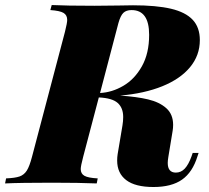

<svg xmlns="http://www.w3.org/2000/svg" viewBox="-68 -728 830 762"><path d="M720.2 -121.1 715.8 -107.9Q696.3 -44.4 654.5 -15.1Q612.8 14.2 541 14.2Q468.8 14.2 432.9 -13.2Q397 -40.5 397 -90.8Q397 -104.5 398.9 -116.2L418 -230Q420.9 -247.6 420.9 -263.7Q420.9 -299.8 399.2 -319.3Q377.4 -338.9 324.2 -341.3L262.2 -106Q252.4 -68.8 252.4 -57.1Q252.4 -38.6 267.1 -30.3Q281.7 -22 319.8 -20L315.9 0Q247.1 -2.9 138.2 -2.9Q12.2 -2.9 -47.9 0L-43.9 -20Q-7.8 -21.5 10 -27.8Q27.8 -34.2 38.6 -51.3Q49.3 -68.4 59.1 -106L189.9 -602.1Q198.7 -637.2 198.7 -648.9Q198.7 -668 184.1 -676.8Q169.4 -685.5 131.8 -688L137.2 -708Q195.3 -705.1 307.1 -705.1Q350.1 -705.1 402.8 -706.1Q443.8 -707 460 -707Q552.2 -707 610.4 -693.4Q668.5 -679.7 696.8 -649.4Q725.1 -619.1 725.1 -568.8Q725.1 -508.3 686.3 -461.4Q647.5 -414.6 576.2 -385.7Q504.9 -356.9 408.7 -348.6Q474.6 -344.2 519.8 -333.5Q564.9 -322.8 592 -298.6Q619.1 -274.4 619.1 -232.4Q619.1 -220.2 617.2 -209L600.1 -105Q597.7 -90.3 597.7 -81.5Q597.7 -43 629.9 -43Q650.4 -43 665.3 -58.8Q680.2 -74.7 691.9 -106.9L696.8 -121.1ZM401.9 -636.2 329.1 -358.9Q377 -361.3 421.6 -387.5Q466.3 -413.6 495.1 -464.8Q523.9 -516.1 523.9 -589.8Q523.9 -688 454.1 -688Q433.1 -688 421.6 -677Q410.2 -666 401.9 -636.2Z"/></svg>

Font: TypoPRO Playfair Display
Style: Italic
Weight: 900
Italic angle: -14°
Designer: Claus Eggers Sørensen
Foundry: Claus Eggers Sørensen
Version: Version 1.004;PS 001.004;hotconv 1.0.70;makeotf.lib2.5.58329